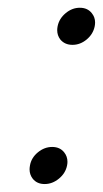

<svg xmlns="http://www.w3.org/2000/svg" viewBox="-20 -461 260 485"><path d="M92.8 3.9Q73.2 3.9 62.5 -9.8Q54.7 -20 54.7 -33.2Q54.7 -37.6 55.7 -43Q59.1 -62.5 75.7 -76.2Q92.3 -89.8 111.8 -89.8Q131.3 -89.8 142.1 -76.2Q150.4 -65.9 150.4 -52.2Q150.4 -47.9 149.4 -43Q145.5 -23.4 128.9 -9.8Q112.3 3.9 92.8 3.9ZM163.1 -347.7Q143.6 -347.7 132.3 -361.3Q124.5 -371.6 124.5 -384.8Q124.5 -389.2 125.5 -394.5Q129.4 -414.1 145.8 -427.7Q162.1 -441.4 181.6 -441.4Q201.2 -441.4 211.9 -427.7Q220.2 -417.5 220.2 -404.3Q220.2 -399.4 219.2 -394.5Q215.3 -375 199 -361.3Q182.6 -347.7 163.1 -347.7Z"/></svg>

Font: Juliett
Style: Italic
Weight: 400
Italic angle: -11.25°
Designer: GGBotNet
Foundry: GGBotNet
Version: 0.60